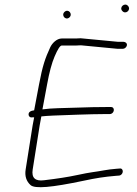

<svg xmlns="http://www.w3.org/2000/svg" viewBox="-20 -781 585 818"><path d="M501.3 -734C515.6 -717.9 539.6 -739 525.7 -755.5C511.6 -772.3 485.9 -749.9 501.3 -734ZM255.4 -730.8C238.9 -716.4 259.1 -692.5 275.4 -706.5C291.5 -720.5 272.1 -745.1 255.4 -730.8ZM121.5 -281H125.5C122.9 -269 120.7 -257.3 118.9 -246L89.3 -59C84.9 -31.1 91.9 -8.9 110.3 7.6C128.7 24.1 199.2 17.9 336.5 -11C387.7 -22.1 425.7 -28 474.6 -32L487.8 -33C507.9 -36.3 508 -66 489.5 -63L476.4 -62C455.8 -60.3 438.9 -58.2 425.7 -55.7C382.6 -47.7 369.1 -48.4 307.6 -35C270.9 -27 223.4 -19.7 167.9 -13.1C129.9 -8 113.6 -23.3 119.3 -59L148.9 -246C150.9 -258.7 153.3 -271.7 156.1 -285C168.6 -286.5 185.5 -287.7 206.8 -288.6C256.6 -290.5 367.8 -295 425.3 -295H447.3C467.6 -295 471.8 -325 453 -325H430C394.7 -325 354.5 -324.2 310.3 -322.5C243.3 -320 203 -320.9 160.8 -315C164.7 -335 171.3 -370.5 180.7 -421.6C190 -472.7 200.6 -512.1 212.5 -540C225.8 -571.3 236 -587 242.9 -587H303C310.2 -587 317.4 -587.3 324.7 -588L481.3 -573H503.3C511.2 -573 519.4 -580.1 520.7 -588C521.9 -595.9 516 -603 503.3 -603H481.3L323.5 -618C317 -617.3 310.2 -617 303 -617H242.9C222 -617 202.2 -597.2 194 -579.5C172.2 -532.2 161.4 -501.1 146.3 -421.1C136.4 -369 129.5 -332.3 125.5 -311C109.7 -309.1 101.7 -303.2 101.7 -293.5C101.7 -285.8 107.6 -279.5 116.7 -281Z"/></svg>

Font: MewTooHand
Style: WideIta
Weight: 400
Designer: Mew Too, Robert Jablonski
Version: Version 0.77